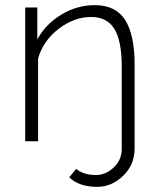

<svg xmlns="http://www.w3.org/2000/svg" viewBox="-20 -549 616 746"><path d="M358 177Q287 177 249 140L276 107Q304 131 353 131Q391 131 422 101.5Q453 72 453 30V-290Q453 -390 424.5 -436.5Q396 -483 334 -483Q268 -483 208 -437Q148 -391 128 -322V0H78V-520H125V-396Q157 -455 218 -492Q279 -529 348 -529Q430 -529 466.5 -471Q503 -413 503 -299V28Q503 91 458.5 134Q414 177 358 177Z"/></svg>

Font: Raleway
Style: Light
Weight: 300
Designer: Matt McInerney, Pablo Impallari, Rodrigo Fuenzalida
Foundry: Matt McInerney, Pablo Impallari, Rodrigo Fuenzalida
Version: Version 3.000